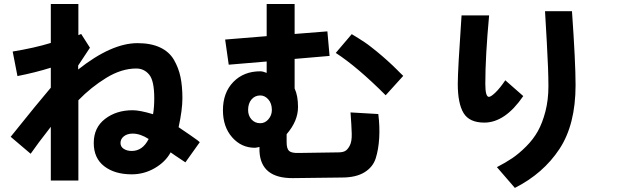

<svg xmlns="http://www.w3.org/2000/svg" viewBox="-20 -835 3040 939"><path d="M569.3 -135.7Q569.3 -117.2 585.4 -106.9Q601.6 -96.7 624 -96.7Q677.7 -96.7 707 -155.3Q666 -181.6 628.9 -181.6Q602.5 -181.6 585.9 -168.5Q569.3 -155.3 569.3 -135.7ZM32.2 -166Q166 -333 228.5 -406.2V-503.9Q154.3 -480.5 65.4 -462.9L42 -583Q149.4 -600.6 228.5 -625V-815.4H363.3V-663.1L377 -668.9L419.9 -601.6L362.3 -514.6V-495.1Q525.4 -624 652.3 -624Q717.8 -624 762.7 -603Q807.6 -582 830.6 -542.5Q853.5 -502.9 862.8 -458Q872.1 -413.1 872.1 -354.5Q872.1 -297.9 853.5 -212.9Q884.8 -192.4 908.7 -175.3Q932.6 -158.2 945.3 -149.4L957 -139.6L886.7 -41Q823.2 -83 814.5 -89.8Q789.1 -43 736.8 -12.7Q684.6 17.6 624 17.6Q541 17.6 489.7 -22Q438.5 -61.5 438.5 -135.7Q438.5 -210.9 493.7 -253.4Q548.8 -295.9 628.9 -295.9Q664.1 -295.9 728.5 -276.4Q734.4 -309.6 734.4 -354.5Q734.4 -440.4 709.5 -470.2Q684.6 -500 646.5 -500Q574.2 -500 499.5 -454.1Q424.8 -408.2 363.3 -344.7V47.9H228.5V-214.8Q162.1 -129.9 129.9 -83Z M1622.1 -576.2 1700.2 -668Q1715.8 -659.2 1732.4 -648.4Q1749 -637.7 1763.2 -628.4Q1777.3 -619.1 1793.9 -606Q1810.5 -592.8 1822.3 -583.5Q1834 -574.2 1850.1 -560.1Q1866.2 -545.9 1874.5 -538.6Q1882.8 -531.2 1898.4 -516.6Q1914.1 -502 1918.5 -497.1Q1922.9 -492.2 1937 -478.5Q1951.2 -464.8 1952.1 -463.9L1866.2 -369.1Q1727.5 -507.8 1622.1 -576.2ZM1193.4 -296.9Q1193.4 -269.5 1210 -251Q1226.6 -232.4 1252.9 -232.4Q1276.4 -232.4 1293 -252Q1309.6 -271.5 1309.6 -296.9Q1309.6 -329.1 1292.5 -348.6Q1275.4 -368.2 1252.9 -368.2Q1226.6 -368.2 1210 -348.6Q1193.4 -329.1 1193.4 -296.9ZM1070.3 -295.9Q1070.3 -381.8 1121.1 -434.1Q1171.9 -486.3 1252.9 -486.3Q1265.6 -486.3 1284.2 -478.5V-534.2L1098.6 -518.6L1081.1 -641.6L1284.2 -658.2V-815.4H1420.9V-668.9L1581.1 -681.6L1591.8 -561.5L1420.9 -546.9V-402.3Q1437.5 -367.2 1437.5 -311.5Q1437.5 -243.2 1381.8 -178.7V-139.6Q1381.8 -107.4 1394 -96.7Q1406.2 -85.9 1440.4 -86.9L1633.8 -89.8Q1655.3 -89.8 1667.5 -96.2Q1679.7 -102.5 1690.4 -122.6Q1701.2 -142.6 1700.2 -181.2Q1699.2 -219.7 1694.3 -285.2L1830.1 -277.3Q1837.9 -215.8 1834.5 -159.7Q1831.1 -103.5 1817.4 -60.5Q1803.7 -17.6 1762.2 7.8Q1720.7 33.2 1652.3 33.2L1412.1 36.1Q1255.9 37.1 1249 -94.7V-116.2Q1247.1 -116.2 1239.3 -114.3Q1231.4 -112.3 1226.6 -112.3Q1160.2 -112.3 1115.2 -163.6Q1070.3 -214.8 1070.3 -295.9Z M2218.8 -424.8Q2218.8 -491.2 2237.3 -759.8H2372.1Q2353.5 -559.6 2353.5 -424.8Q2353.5 -361.3 2371.1 -361.3Q2380.9 -361.3 2402.8 -382.3Q2424.8 -403.3 2451.2 -442.4L2539.1 -365.2Q2450.2 -235.4 2348.6 -235.4Q2275.4 -235.4 2247.1 -282.2Q2218.8 -329.1 2218.8 -424.8ZM2410.2 -17.6Q2452.1 -39.1 2485.4 -61.5Q2518.6 -84 2553.2 -118.7Q2587.9 -153.3 2610.4 -193.4Q2632.8 -233.4 2647.5 -290Q2662.1 -346.7 2662.1 -413.1Q2662.1 -491.2 2654.3 -627.4Q2646.5 -763.7 2645.5 -780.3H2777.3Q2794.9 -530.3 2794.9 -418.9Q2794.9 -225.6 2715.8 -106Q2636.7 13.7 2498 84Z"/></svg>

Font: Gothic A1 ExtraBold
Style: Regular
Weight: 800
Designer: HanYang I&C Co.,Ltd.
Foundry: HanYang I&C Co.,Ltd.
Version: Version 2.50